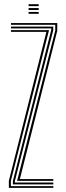

<svg xmlns="http://www.w3.org/2000/svg" viewBox="-20 -912 321 932"><path d="M63 -34.2 248.2 -764V-791.5H33.2V-800H258V-763L76.5 -42.8H238.8V-34.2ZM23 0V-34.2L205.2 -757.2H33.2V-765.8H218L32.8 -34V-8.5H238.8V0ZM42.5 -17V-33.5L228.8 -767V-774.2H33.2V-783H238.5V-765.2L52.2 -33V-25.8H238.8V-17ZM118.8 -882.2V-891.5H167.8V-882.2ZM118.8 -845V-854.2H167.8V-845ZM118.8 -863.5V-873H167.8V-863.5Z"/></svg>

Font: Big Shoulders Inline Text ExtraLight
Style: Regular
Weight: 250
Version: Version 2.002